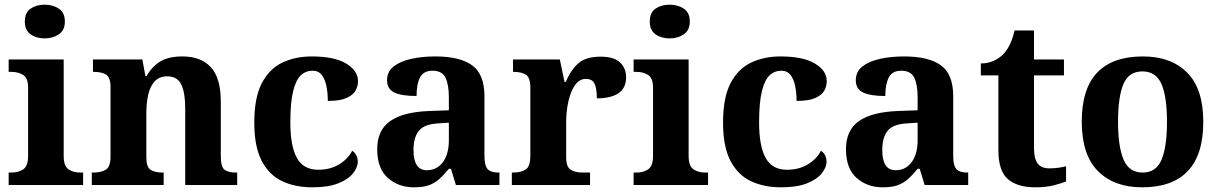

<svg xmlns="http://www.w3.org/2000/svg" viewBox="-20 -790 5207 820"><path d="M171 -626Q135 -626 110.5 -643.5Q86 -661 86 -698Q86 -736 110.5 -753Q135 -770 171 -770Q206 -770 231.5 -753Q257 -736 257 -698Q257 -661 231.5 -643.5Q206 -626 171 -626ZM17 0V-53H29Q59 -53 79.5 -67Q100 -81 100 -124V-416Q100 -456 79.5 -469.5Q59 -483 29 -483H17V-536H252V-124Q252 -81 272.5 -67Q293 -53 323 -53H335V0Z M372 0V-53H378Q411 -53 431.5 -65Q452 -77 452 -122V-418Q452 -460 433 -471.5Q414 -483 381 -483H377V-536H588L601 -465H606Q629 -506 664.5 -527.5Q700 -549 759 -549Q838 -549 880.5 -503Q923 -457 923 -356V-124Q923 -77 939 -65Q955 -53 989 -53H993V0H771V-329Q771 -393 754.5 -428.5Q738 -464 694 -464Q660 -464 640.5 -442.5Q621 -421 613 -385.5Q605 -350 605 -309V-118Q605 -76 623.5 -64.5Q642 -53 675 -53H679V0Z M1314 10Q1240 10 1184.5 -16.5Q1129 -43 1097.5 -103.5Q1066 -164 1066 -266Q1066 -374 1098.5 -435.5Q1131 -497 1186.5 -523Q1242 -549 1311 -549Q1408 -549 1458.5 -518.5Q1509 -488 1509 -444Q1509 -422 1498.5 -403Q1488 -384 1460 -371.5Q1432 -359 1380 -359Q1380 -393 1374 -422.5Q1368 -452 1354 -470Q1340 -488 1315 -488Q1286 -488 1265 -468.5Q1244 -449 1232 -401Q1220 -353 1220 -267Q1220 -166 1248 -115.5Q1276 -65 1339 -65Q1391 -65 1429 -88.5Q1467 -112 1484 -146Q1496 -139 1502 -126Q1508 -113 1508 -100Q1508 -75 1487.5 -49.5Q1467 -24 1424.5 -7Q1382 10 1314 10Z M1748 10Q1682 10 1636.5 -30Q1591 -70 1591 -153Q1591 -234 1646.5 -273Q1702 -312 1815 -316L1897 -319V-374Q1897 -429 1882.5 -458.5Q1868 -488 1827 -488Q1789 -488 1774 -459.5Q1759 -431 1759 -380Q1695 -380 1664 -395Q1633 -410 1633 -447Q1633 -484 1661 -506Q1689 -528 1735.5 -538.5Q1782 -549 1839 -549Q1944 -549 1996.5 -511Q2049 -473 2049 -379V-124Q2049 -83 2062.5 -68Q2076 -53 2109 -53H2113V0H1927L1906 -69H1897Q1875 -42 1855 -24.5Q1835 -7 1810.5 1.5Q1786 10 1748 10ZM1803 -63Q1846 -63 1871.5 -97.5Q1897 -132 1897 -191V-266L1852 -263Q1792 -260 1769 -231.5Q1746 -203 1746 -149Q1746 -63 1803 -63Z M2166 0V-53H2170Q2204 -53 2224.5 -65.5Q2245 -78 2245 -125V-415Q2245 -459 2226 -471Q2207 -483 2174 -483H2171V-536H2371L2391 -440H2396Q2419 -493 2451 -520.5Q2483 -548 2545 -548Q2602 -548 2628 -523.5Q2654 -499 2654 -460Q2654 -414 2621.5 -392Q2589 -370 2529 -370Q2529 -411 2519.5 -432Q2510 -453 2482 -453Q2459 -453 2443.5 -436Q2428 -419 2418 -392Q2408 -365 2403 -333.5Q2398 -302 2398 -273V-120Q2398 -76 2418 -64.5Q2438 -53 2468 -53H2500V0Z M2840 -626Q2804 -626 2779.5 -643.5Q2755 -661 2755 -698Q2755 -736 2779.5 -753Q2804 -770 2840 -770Q2875 -770 2900.5 -753Q2926 -736 2926 -698Q2926 -661 2900.5 -643.5Q2875 -626 2840 -626ZM2686 0V-53H2698Q2728 -53 2748.5 -67Q2769 -81 2769 -124V-416Q2769 -456 2748.5 -469.5Q2728 -483 2698 -483H2686V-536H2921V-124Q2921 -81 2941.5 -67Q2962 -53 2992 -53H3004V0Z M3316 10Q3242 10 3186.5 -16.5Q3131 -43 3099.5 -103.5Q3068 -164 3068 -266Q3068 -374 3100.5 -435.5Q3133 -497 3188.5 -523Q3244 -549 3313 -549Q3410 -549 3460.5 -518.5Q3511 -488 3511 -444Q3511 -422 3500.5 -403Q3490 -384 3462 -371.5Q3434 -359 3382 -359Q3382 -393 3376 -422.5Q3370 -452 3356 -470Q3342 -488 3317 -488Q3288 -488 3267 -468.5Q3246 -449 3234 -401Q3222 -353 3222 -267Q3222 -166 3250 -115.5Q3278 -65 3341 -65Q3393 -65 3431 -88.5Q3469 -112 3486 -146Q3498 -139 3504 -126Q3510 -113 3510 -100Q3510 -75 3489.5 -49.5Q3469 -24 3426.5 -7Q3384 10 3316 10Z M3750 10Q3684 10 3638.5 -30Q3593 -70 3593 -153Q3593 -234 3648.5 -273Q3704 -312 3817 -316L3899 -319V-374Q3899 -429 3884.5 -458.5Q3870 -488 3829 -488Q3791 -488 3776 -459.5Q3761 -431 3761 -380Q3697 -380 3666 -395Q3635 -410 3635 -447Q3635 -484 3663 -506Q3691 -528 3737.5 -538.5Q3784 -549 3841 -549Q3946 -549 3998.5 -511Q4051 -473 4051 -379V-124Q4051 -83 4064.5 -68Q4078 -53 4111 -53H4115V0H3929L3908 -69H3899Q3877 -42 3857 -24.5Q3837 -7 3812.5 1.5Q3788 10 3750 10ZM3805 -63Q3848 -63 3873.5 -97.5Q3899 -132 3899 -191V-266L3854 -263Q3794 -260 3771 -231.5Q3748 -203 3748 -149Q3748 -63 3805 -63Z M4402 10Q4325 10 4284.5 -25Q4244 -60 4244 -148V-468H4169V-519Q4201 -519 4226.5 -531.5Q4252 -544 4267 -561Q4298 -594 4313 -660H4396V-536H4524V-468H4396V-158Q4396 -113 4411.5 -92Q4427 -71 4462 -71Q4482 -71 4500 -73.5Q4518 -76 4533 -80V-15Q4517 -8 4482.5 1Q4448 10 4402 10Z M4858 10Q4738 10 4669 -59.5Q4600 -129 4600 -270Q4600 -411 4666 -480Q4732 -549 4861 -549Q4981 -549 5050 -480Q5119 -411 5119 -270Q5119 -129 5053 -59.5Q4987 10 4858 10ZM4860 -53Q4918 -53 4941 -108.5Q4964 -164 4964 -270Q4964 -377 4940.5 -431Q4917 -485 4859 -485Q4801 -485 4778 -431Q4755 -377 4755 -270Q4755 -164 4778.5 -108.5Q4802 -53 4860 -53Z"/></svg>

Font: Noto Serif Gurmukhi
Style: Bold
Weight: 700
Designer: Vaibhav Singh and the Monotype Design Team
Foundry: Monotype Imaging Inc.
Version: Version 2.004; ttfautohint (v1.8.4.7-5d5b)